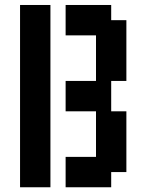

<svg xmlns="http://www.w3.org/2000/svg" viewBox="-20 -708 602 790"><path d="M375 62.5H312.5H250V0V-62.5H312.5H375V-125V-187.5V-250H312.5H250V-312.5V-375H312.5H375V-437.5V-500V-562.5H312.5H250V-625V-687.5H312.5H375H437.5V-625H500V-562.5V-500V-437.5V-375H437.5V-312.5V-250H500V-187.5V-125V-62.5V0H437.5V62.5ZM125 62.5H62.5V0V-62.5V-125V-187.5V-250V-312.5V-375V-437.5V-500V-562.5V-625V-687.5H125H187.5V-625V-562.5V-500V-437.5V-375V-312.5V-250V-187.5V-125V-62.5V0V62.5Z"/></svg>

Font: PixelArmy
Style: Medium
Weight: 500
Version: Version 001.000